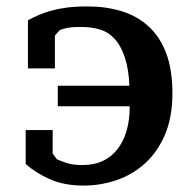

<svg xmlns="http://www.w3.org/2000/svg" viewBox="-20 -563 592 598"><path d="M241 15Q180 15 136 -4.5Q92 -24 60 -52V-158H144V-85L157 -67Q166 -63 185.5 -56Q205 -49 238 -49Q307 -49 345.5 -98Q384 -147 384 -232H160V-296H383Q381 -347 369 -383.5Q357 -420 337.5 -441.5Q318 -463 291.5 -471Q265 -479 233 -479Q201 -479 186.5 -475.5Q172 -472 166 -469L151 -452V-350H67V-500Q86 -510 102.5 -517Q119 -524 140.5 -530Q162 -536 189 -539.5Q216 -543 253 -543Q309 -543 357.5 -528.5Q406 -514 442 -481.5Q478 -449 497.5 -397.5Q517 -346 517 -273Q517 -198 494 -144Q471 -90 432 -54.5Q393 -19 343 -2Q293 15 241 15Z"/></svg>

Font: PT Serif Caption
Style: Semibold
Weight: 600
Designer: A.Korolkova, O.Umpeleva, V.Yefimov
Foundry: ParaType Ltd
Version: Version 1.00;May 2, 2020;FontCreator 12.0.0.2544 64-bit